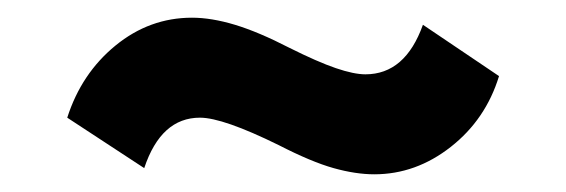

<svg xmlns="http://www.w3.org/2000/svg" viewBox="-20 -396 640 217"><path d="M403 -199Q382 -199 357 -206Q332 -213 295 -232Q232 -263 206 -263Q162 -263 143 -206L56 -263Q72 -313 110.5 -344.5Q149 -376 197 -376Q219 -376 245.5 -368Q272 -360 307 -342Q339 -326 359.5 -319Q380 -312 393 -312Q438 -312 458 -368L544 -310Q529 -261 489.5 -230Q450 -199 403 -199Z"/></svg>

Font: Nunito Sans Black
Style: Regular
Weight: 900
Designer: Vernon Adams
Foundry: Vernon Adams
Version: Version 3.006; ttfautohint (v1.8.3)